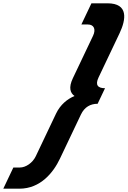

<svg xmlns="http://www.w3.org/2000/svg" viewBox="-91 -880 771 1160"><path d="M543.5 -347C500.5 -347 482.5 -366 504.4 -412L631.3 -679C670.8 -762 686.4 -860 558.4 -860H461.4L400.5 -732H440.5C475.5 -732 490.2 -704 471.2 -664L349 -407C321.9 -350 333.7 -318 359.1 -300C316.6 -282 273.9 -249 247.3 -193L125.1 64C106.1 104 64.7 132 29.7 132H-10.3L-71.1 260H25.9C153.9 260 231.5 162 270.9 79L397.9 -188C419.8 -234 455.8 -253 498.8 -253Z"/></svg>

Font: Hussar
Style: BdSuprExtOblFive
Weight: 700
Foundry: Cannot Into Space Fonts
Version: Version 2.00